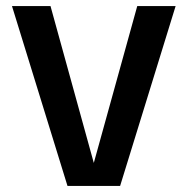

<svg xmlns="http://www.w3.org/2000/svg" viewBox="-20 -613 627 633"><path d="M202.5 0H376L559 -593H432.5L289 -75H289.5L146.5 -593H19.5Z"/></svg>

Font: Anybody UltraCondensed Thin Medium
Style: Regular
Weight: 500
Version: Version 1.111